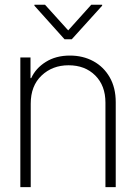

<svg xmlns="http://www.w3.org/2000/svg" viewBox="-20 -773 562 793"><path d="M106.9 -344.7V0H64V-535.6H106V-450.2H108.9Q127.4 -491.2 169.2 -517.3Q210.9 -543.5 268.6 -543.5Q322.8 -543.5 365.5 -520.3Q408.2 -497.1 433.1 -453.9Q458 -410.6 458 -351.1V0H415.5V-349.1Q415.5 -419.4 373.3 -461.4Q331.1 -503.4 263.2 -503.4Q196.3 -503.4 151.6 -460.9Q106.9 -418.5 106.9 -344.7ZM166 -753.4 261.7 -647.5 356.9 -753.4H401.9V-749.5L276.4 -610.8H246.6L122.1 -749.5V-753.4Z"/></svg>

Font: Inter Display Extra Light
Style: Regular
Weight: 200
Designer: Rasmus Andersson
Foundry: rsms
Version: Version 4.000;git-4fc901f